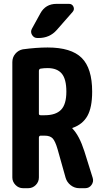

<svg xmlns="http://www.w3.org/2000/svg" viewBox="-20 -990 540 1010"><path d="M214.8 -383.8Q273.4 -383.8 301.3 -412.6Q329.1 -441.4 329.1 -507.8Q329.1 -574.2 304.7 -603Q280.3 -631.8 230.5 -631.8Q210.9 -631.8 193.4 -628.9Q185.5 -627 184.6 -618.2V-391.6Q184.6 -383.8 194.3 -383.8ZM423.8 -194.3 467.8 -53.7Q473.6 -34.2 461.4 -17.1Q449.2 0 427.7 0H397.5Q372.1 0 352.1 -15.6Q332 -31.2 325.2 -54.7L283.2 -204.1Q270.5 -248 256.8 -262.2Q243.2 -276.4 214.8 -276.4H194.3Q185.5 -276.4 184.6 -266.6V-56.6Q184.6 -33.2 168 -16.6Q151.4 0 127.9 0H101.6Q78.1 0 61.5 -17.1Q44.9 -34.2 44.9 -56.6V-663.1Q44.9 -688.5 60.5 -707Q76.2 -725.6 99.6 -730.5Q171.9 -740.2 230.5 -740.2Q354.5 -740.2 409.7 -685.5Q464.8 -630.9 464.8 -507.8Q464.8 -424.8 439.9 -380.4Q415 -335.9 362.3 -317.4Q360.4 -317.4 360.4 -315.4Q360.4 -314.5 361.3 -313.5Q397.5 -276.4 423.8 -194.3ZM342.8 -969.7Q359.4 -969.7 366.2 -955.1Q373 -940.4 362.3 -927.7L278.3 -832Q241.2 -790 182.6 -790H176.8Q158.2 -790 148.4 -806.6Q138.7 -823.2 148.4 -839.8L192.4 -919.9Q219.7 -969.7 277.3 -969.7Z"/></svg>

Font: Rounded Mgen+ 1mn bold
Style: Bold
Weight: 700
Designer: [Source Han Sans]
Ryoko NISHIZUKA  (kana & ideographs); Paul D. Hunt (Latin, Greek & Cyrillic); Wenlong ZHANG  (bopomofo
Version: Version 1.059.20150602